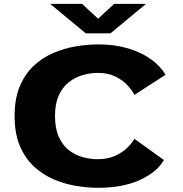

<svg xmlns="http://www.w3.org/2000/svg" viewBox="-20 -928 915 960"><path d="M470 11Q417 11 359 1.2Q301 -8.5 246.8 -32Q192.5 -55.5 148.8 -96.5Q105 -137.5 79 -199.2Q53 -261 53 -348Q53 -435 79.2 -497Q105.5 -559 149.5 -599.8Q193.5 -640.5 248.2 -663.8Q303 -687 361 -696.5Q419 -706 472.5 -706Q554 -706 621 -685.8Q688 -665.5 735.8 -631Q783.5 -596.5 807.5 -554L652 -453.5Q641.5 -475.5 617.8 -501.2Q594 -527 557.2 -545.2Q520.5 -563.5 470 -563.5Q431.5 -563.5 393.5 -552.5Q355.5 -541.5 324 -516.8Q292.5 -492 273.8 -450.5Q255 -409 255 -348Q255 -286.5 273.5 -244.8Q292 -203 323 -178.2Q354 -153.5 391.8 -142.8Q429.5 -132 468 -132Q518.5 -132 555.8 -149Q593 -166 617 -189.8Q641 -213.5 652 -234L799.5 -128Q766 -68 680 -28.5Q594 11 470 11ZM231 -908.5H390.5L470.5 -834.5L550.5 -908.5H710L532.5 -761.5H408.5Z"/></svg>

Font: Trispace SemiExpanded ExtraBold
Style: Regular
Weight: 800
Width: 6
Designer: Tyler Finck
Foundry: Etcetera Type Company
Version: Version 1.210; ttfautohint (v1.8.3)